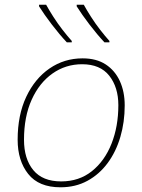

<svg xmlns="http://www.w3.org/2000/svg" viewBox="-20 -786 605 816"><path d="M237 10Q145 10 100 -46.5Q55 -103 55 -192Q55 -297 91.5 -374.5Q128 -452 190.5 -495Q253 -538 331 -538Q390 -538 429.5 -512Q469 -486 489.5 -441Q510 -396 510 -338Q510 -267 491.5 -204Q473 -141 437.5 -93Q402 -45 351.5 -17.5Q301 10 237 10ZM240 -15Q316 -15 370.5 -58.5Q425 -102 454 -175.5Q483 -249 483 -339Q483 -415 444.5 -464Q406 -513 329 -513Q259 -513 203 -473.5Q147 -434 114.5 -362Q82 -290 82 -192Q82 -111 121.5 -63Q161 -15 240 -15ZM424 -606Q393 -639 360.5 -681.5Q328 -724 306 -759V-766H336Q348 -744 366.5 -715Q385 -686 406 -659Q427 -632 445 -612V-606ZM264 -606Q233 -639 200.5 -681.5Q168 -724 146 -759V-766H176Q188 -744 206.5 -715Q225 -686 246 -659Q267 -632 285 -612V-606Z"/></svg>

Font: Noto Sans Thin
Style: Italic
Weight: 100
Italic angle: -12°
Designer: Monotype Design Team
Foundry: Monotype Imaging Inc.
Version: Version 2.013; ttfautohint (v1.8.4.7-5d5b)